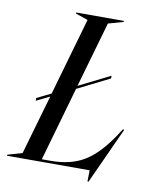

<svg xmlns="http://www.w3.org/2000/svg" viewBox="-139 -776 708 893"><g transform="rotate(10 215.5 -329.5)"><path d="M101 -321 206 -687 148 -707V-712H373V-707L302 -687L213 -377L361 -451V-438L209 -362L109 -12H151Q245 -12 309 -50.5Q373 -89 435 -182L456 -214H463L341 53H336L337 0H-53V-5L16 -25L97 -306L34 -275V-288Z"/></g></svg>

Font: Nyght Serif Italic
Style: Regular
Weight: 400
Italic angle: -16°
Designer: Maksym Kobuzan
Version: Version 0.410